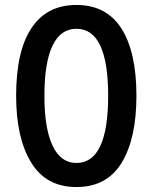

<svg xmlns="http://www.w3.org/2000/svg" viewBox="-20 -744 615 774"><path d="M288 10Q166 10 105.5 -89Q45 -188 45 -358Q45 -538 107 -631Q169 -724 288 -724Q409 -724 469.5 -629Q530 -534 530 -358Q530 -186 470.5 -88Q411 10 288 10ZM288 -87Q416 -87 416 -358Q416 -628 288 -628Q224 -628 191.5 -559.5Q159 -491 159 -358Q159 -226 192 -156.5Q225 -87 288 -87Z"/></svg>

Font: Noto Sans Armenian Medium Cond
Style: Regular
Weight: 500
Width: 3
Designer: Monotype Design team
Foundry: Monotype Imaging Inc.
Version: Version 1.000